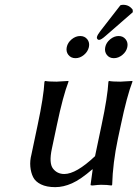

<svg xmlns="http://www.w3.org/2000/svg" viewBox="-20 -769 573 799"><path d="M481 -747.1Q486.3 -749 492.7 -749Q517.6 -749 532.2 -728.5L532.7 -718.3L419.9 -620.1Q400.9 -603 392.1 -603Q387.7 -603 385 -606.7Q382.3 -610.4 383.3 -614.7Q385.3 -624 397.9 -640.1ZM264.6 -540.5Q253.9 -554.2 257.8 -573Q261.7 -591.8 278.3 -605.5Q294.9 -619.1 313.7 -619.1Q332.5 -619.1 343.3 -605.5Q354 -591.8 349.9 -573Q345.7 -554.2 329.3 -540.5Q313 -526.9 294.2 -526.9Q275.4 -526.9 264.6 -540.5ZM424.6 -540.5Q414.1 -554.2 418 -573Q421.9 -591.8 438.5 -605.5Q455.1 -619.1 473.6 -619.1Q492.2 -619.1 502.9 -605.5Q513.7 -591.8 509.8 -573Q505.9 -554.2 489.3 -540.5Q472.7 -526.9 453.9 -526.9Q435.1 -526.9 424.6 -540.5ZM363.8 -64Q315.4 -22 279.5 -6.1Q243.7 9.8 210 9.8Q174.3 9.8 150.6 -1.7Q127 -13.2 117.7 -32.2Q108.4 -51.3 106.2 -75.7Q104 -100.1 110.8 -126L136.7 -249Q161.6 -365.7 165 -429.2L168 -432.1Q181.6 -429.2 215.3 -429.2L264.6 -432.1L265.1 -429.2Q242.2 -370.1 216.8 -249L195.8 -149.9Q183.1 -90.3 200.4 -67.6Q217.8 -44.9 247.6 -44.9Q296.9 -44.9 375.5 -119.1L402.8 -249Q427.7 -365.7 431.2 -429.2L433.6 -432.1Q447.3 -429.2 481 -429.2L530.8 -432.1L531.2 -429.2Q508.3 -370.1 482.9 -249L470.7 -191.9Q449.2 -90.3 446.8 0L444.3 2.9Q425.3 0 400.4 0Q389.6 0 365.2 2.9Q356.4 2.9 356.9 0L365.7 -64Z"/></svg>

Font: Linux Biolinum O
Style: Italic
Weight: 400
Italic angle: -12°
Designer: Philipp H. Poll
Foundry: Philipp H. Poll
Version: Version 1.1.3